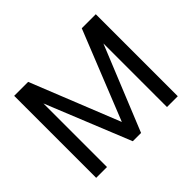

<svg xmlns="http://www.w3.org/2000/svg" viewBox="-152 -944 1177 1177"><g transform="rotate(-45 436.5 -355.5)"><path d="M203.6 -710.9 436 -130.9 668.5 -710.9H790V0H696.3V-551.3L471.7 0H399.9L176.3 -551.3V0H82.5V-710.9Z"/></g></svg>

Font: MAUL
Style: Regular
Weight: 400
Designer: MAUL
Version: Version 1.0; 2020; ttfautohint (v1.8.3)